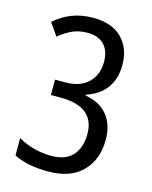

<svg xmlns="http://www.w3.org/2000/svg" viewBox="-111 -797 695 880"><g transform="rotate(15 236.0 -357.0)"><path d="M406 -549Q406 -483 373 -438.5Q340 -394 279 -375V-371Q349 -359 385 -314Q421 -269 421 -198Q421 -105 365 -47.5Q309 10 202 10Q154 10 115 2.5Q76 -5 40 -22V-105Q76 -84 116.5 -73.5Q157 -63 197 -63Q267 -63 300 -101Q333 -139 333 -202Q333 -332 171 -332H125V-405H174Q244 -405 282.5 -442.5Q321 -480 321 -541Q321 -593 293.5 -622Q266 -651 216 -651Q174 -651 143 -637Q112 -623 80 -597L39 -656Q78 -690 122.5 -707Q167 -724 223 -724Q311 -724 358.5 -676Q406 -628 406 -549Z"/></g></svg>

Font: Noto Sans Thai Looped Condensed
Style: Regular
Weight: 400
Width: 3
Designer: Sasikarn Vongin, Ben Mitchell
Foundry: The Fontpad Ltd
Version: Version 1.001; ttfautohint (v1.8.4.7-5d5b)